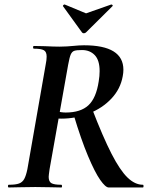

<svg xmlns="http://www.w3.org/2000/svg" viewBox="-20 -828 675 848"><path d="M19 -12Q49 -12 64 -17.5Q79 -23 87 -37.5Q95 -52 101 -81L182 -544Q186 -563 186 -578Q186 -599 174 -606Q162 -613 130 -613Q126 -613 126 -619Q126 -625 130 -625L178 -624Q218 -622 244 -622Q261 -622 275.5 -623Q290 -624 301 -625Q330 -628 351 -628Q525 -628 525 -520Q525 -506 522 -491Q512 -435 472 -392.5Q432 -350 373.5 -327Q315 -304 250 -304Q231 -304 227 -306L233 -337Q239 -334 250 -332.5Q261 -331 270 -331Q336 -331 370.5 -363Q405 -395 416 -469Q420 -492 420 -514Q420 -562 398.5 -584.5Q377 -607 342 -607Q318 -607 308 -603.5Q298 -600 292.5 -587.5Q287 -575 281 -542L199 -81Q195 -53 195 -47Q195 -26 207 -19Q219 -12 250 -12Q254 -12 254 -6Q254 0 251 0Q220 0 203 -1L136 -2L67 -1Q50 0 19 0Q15 0 15 -6Q15 -12 19 -12ZM305 -322 386 -349Q435 -222 472.5 -149Q510 -76 543 -44Q576 -12 611 -12Q614 -12 614 -6Q614 0 611 0H460Q446 0 422.5 -33.5Q399 -67 368.5 -139.5Q338 -212 305 -322ZM258 -802Q258 -804 261 -806.5Q264 -809 266 -808L360 -769L471 -808H472Q475 -808 477 -805.5Q479 -803 477 -801L360 -685Q356 -681 350 -681Q345 -681 342 -685L258 -801Z"/></svg>

Font: Cormorant Infant
Style: Bold Italic
Weight: 700
Italic angle: -10°
Designer: Christian Thalmann (Catharsis Fonts)
Foundry: Catharsis Fonts
Version: Version 4.000